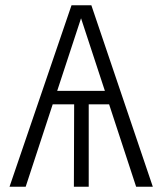

<svg xmlns="http://www.w3.org/2000/svg" viewBox="-20 -705 614 725"><path d="M494 0H557L325 -685H250L16 0H77L179 -311H260L259 0H315V-311H392ZM196 -362 286 -636 376 -362Z"/></svg>

Font: FiraGO Light
Style: Regular
Weight: 300
Designer: bBox Type
Foundry: bBox Type GmbH
Version: Version 1.001;PS 001.001;hotconv 1.0.88;makeotf.lib2.5.64775